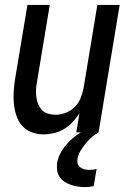

<svg xmlns="http://www.w3.org/2000/svg" viewBox="-20 -540 540 783"><path d="M157 8Q131 8 108 -1Q85 -10 69.5 -28Q54 -46 46.5 -69.5Q39 -93 36.5 -118Q34 -143 36 -169Q38 -195 42 -221L92 -520H183L131 -207Q128 -192 127 -176Q126 -160 128 -145Q130 -130 135.5 -116Q141 -102 151 -91.5Q161 -81 176 -76.5Q191 -72 207 -72Q227 -72 248 -80Q269 -88 285 -104Q301 -120 309 -140.5Q317 -161 321 -182L377 -520H468L382 0H291L304 -78Q292 -59 276 -42Q260 -25 240.5 -13.5Q221 -2 199.5 3Q178 8 157 8ZM326 223Q310 223 295.5 220.5Q281 218 267 213Q253 208 241.5 200Q230 192 222.5 180.5Q215 169 213 154Q211 139 213 124Q218 95 236 69Q254 43 277.5 23Q301 3 329.5 -10.5Q358 -24 387 -31L382 0Q366 9 352.5 21Q339 33 328 47Q317 61 307.5 76.5Q298 92 296 108Q294 119 297 128Q300 137 307.5 142.5Q315 148 324.5 150.5Q334 153 344 153Q352 153 359.5 152Q367 151 374 149L362 219Q353 221 344 222Q335 223 326 223Z"/></svg>

Font: Iosevka SS18 Medium
Style: Italic
Weight: 500
Italic angle: -9°
Monospace: yes
Designer: Belleve Invis
Foundry: Belleve Invis
Version: Version 25.1.1; ttfautohint (v1.8.4)